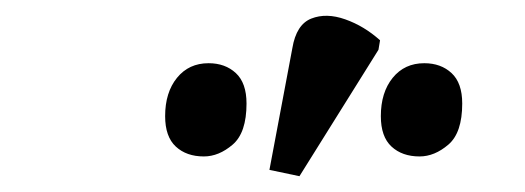

<svg xmlns="http://www.w3.org/2000/svg" viewBox="-20 -828 664 243"><path d="M359 -605 321 -613 350 -767Q355 -797 374 -804.5Q393 -812 417 -803.5Q441 -795 461 -777L459 -765ZM511 -630Q489 -630 475.5 -642.5Q462 -655 462 -681Q462 -711 477 -729.5Q492 -748 517 -748Q538 -748 551.5 -735.5Q565 -723 565 -697Q565 -660 547.5 -645Q530 -630 511 -630ZM238 -630Q216 -630 202.5 -642.5Q189 -655 189 -681Q189 -711 204 -729.5Q219 -748 244 -748Q265 -748 278.5 -735.5Q292 -723 292 -697Q292 -660 274.5 -645Q257 -630 238 -630Z"/></svg>

Font: Noto Serif SemiCondensed Medium
Style: Italic
Weight: 500
Width: 4
Italic angle: -12°
Designer: Monotype Design Team
Foundry: Monotype Imaging Inc.
Version: Version 2.013